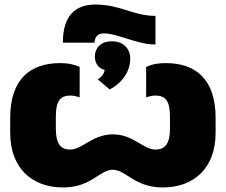

<svg xmlns="http://www.w3.org/2000/svg" viewBox="-20 -812 995 846"><path d="M397 -624C397 -647 409 -665 438 -665C498 -665 582 -616 665 -616V-742C566 -742 512 -792 400 -792C312 -792 257 -743 257 -624ZM463 -418C527 -450 554 -507 554 -552C554 -595 527 -630 473 -630C420 -630 398 -597 398 -563C398 -537 411 -511 441 -504C439 -487 427 -471 410 -463ZM258 14C382 14 419 -64 477 -64C535 -64 573 14 697 14C834 14 930 -71 930 -227V-293C930 -463 842 -534 710 -534C678 -534 649 -529 624 -517V-383C639 -388 653 -391 664 -391C708 -391 729 -369 729 -298V-246C729 -176 705 -153 665 -153C611 -153 567 -220 478 -220C387 -220 343 -153 289 -153C249 -153 226 -176 226 -246V-298C226 -369 247 -391 291 -391C303 -391 316 -388 331 -383V-517C306 -529 277 -534 245 -534C113 -534 25 -463 25 -293V-227C25 -71 121 14 258 14Z"/></svg>

Font: Fixel Text Black
Style: Regular
Weight: 900
Width: 4
Designer: AlfaBravo + MacPaw
Foundry: Kyrylo Tkachov, Marchela Mozhyna, Serhii Makarenko, Maria Weinstein, Zakhar Kryvoshyya
Version: Version 1.211